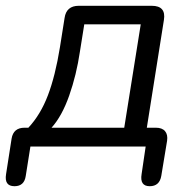

<svg xmlns="http://www.w3.org/2000/svg" viewBox="-48 -506 660 663"><path d="M2 137Q-34 137 -27 95L-8 -27Q-2 -65 37 -65H50Q92 -110 117.5 -177Q143 -244 159 -343L175 -444Q181 -486 224 -486H476Q526 -486 518 -437L459 -65H490Q512 -65 522 -53Q532 -41 529 -20L509 101Q503 137 469 137Q434 137 441 95L455 0H57L41 101Q36 137 2 137ZM130 -65H381L438 -422H243L228 -328Q216 -247 191 -176Q166 -105 130 -65Z"/></svg>

Font: Nunito
Style: Italic
Weight: 400
Italic angle: -9°
Designer: Vernon Adams
Foundry: Vernon Adams
Version: Version 3.601; ttfautohint (v1.8.2.53-6de2)